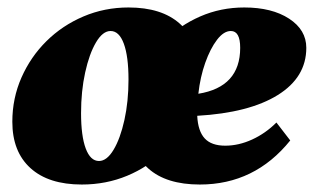

<svg xmlns="http://www.w3.org/2000/svg" viewBox="-20 -482 840 514"><path d="M199 12Q110 12 61.5 -32Q13 -76 13 -156Q13 -219 37.5 -274.5Q62 -330 104.5 -372Q147 -414 203.5 -438Q260 -462 324 -462Q413 -462 461.5 -418.5Q510 -375 510 -294Q510 -230 486 -174.5Q462 -119 419.5 -77Q377 -35 320.5 -11.5Q264 12 199 12ZM245 -51Q266 -51 284 -81Q302 -111 313 -160.5Q324 -210 324 -269Q324 -331 311.5 -365Q299 -399 276 -399Q255 -399 237 -368.5Q219 -338 208 -288Q197 -238 197 -179Q197 -118 209.5 -84.5Q222 -51 245 -51ZM515 12Q425 12 377 -31Q329 -74 329 -156Q329 -219 353 -274.5Q377 -330 419 -372Q461 -414 516 -438Q571 -462 634 -462Q708 -462 754 -432Q800 -402 800 -354Q800 -275 723.5 -227.5Q647 -180 508 -172Q510 -131 528 -111.5Q546 -92 583 -92Q619 -92 655 -108.5Q691 -125 720 -154L757 -106Q662 12 515 12ZM598 -399Q579 -399 561 -375.5Q543 -352 529.5 -314Q516 -276 511 -231Q623 -249 623 -354Q623 -399 598 -399Z"/></svg>

Font: Petrona Black
Style: Italic
Weight: 900
Italic angle: -9°
Designer: Ringo R. Seeber
Foundry: Ringo R. Seeber
Version: Version 2.001; ttfautohint (v1.8.3)